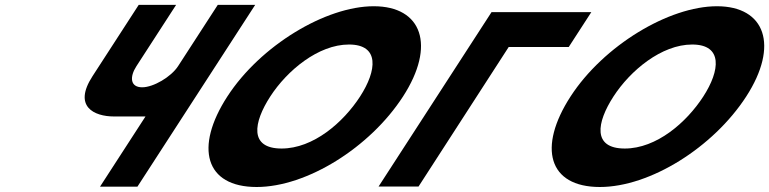

<svg xmlns="http://www.w3.org/2000/svg" viewBox="-20 -752 3093 772"><path d="M1006.1 -732.5H855.7L696 -486C667.9 -442.7 596.8 -401 551.7 -401C503.3 -401 500.5 -442.7 528.6 -486L688.2 -732.5H537.8L351.7 -445.2C273 -323.7 358.4 -283.7 438.3 -283.7H565L382.2 -1.5H532.6Z M894 -363.9C761.4 -159.1 804.6 -0.1 1012 -0.1C1213.5 -0.1 1467.7 -159.1 1600.4 -363.9C1733.1 -568.8 1677.4 -726.9 1482.7 -726.9C1289.8 -726.9 1026.7 -568.8 894 -363.9ZM1066.6 -363.9C1134.3 -468.5 1259.8 -573 1383.1 -573C1507.2 -573 1495.6 -468.5 1427.8 -363.9C1360.1 -259.4 1239.7 -154.8 1112.2 -154.8C981.3 -154.8 998.9 -259.4 1066.6 -363.9Z M2025.3 -562.9 1662.8 -1.9H1502.1L1956.3 -703.1H2357.5L2266.7 -562.9Z M2274 -363.9C2141.4 -159.1 2184.6 -0.1 2392 -0.1C2593.5 -0.1 2847.7 -159.1 2980.4 -363.9C3113.1 -568.8 3057.4 -726.9 2862.7 -726.9C2669.8 -726.9 2406.7 -568.8 2274 -363.9ZM2446.6 -363.9C2514.3 -468.5 2639.8 -573 2763.1 -573C2887.2 -573 2875.6 -468.5 2807.8 -363.9C2740.1 -259.4 2619.7 -154.8 2492.2 -154.8C2361.3 -154.8 2378.9 -259.4 2446.6 -363.9Z"/></svg>

Font: Hussar
Style: BdWodka
Weight: 700
Foundry: Cannot Into Space Fonts
Version: Version 2.00